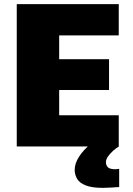

<svg xmlns="http://www.w3.org/2000/svg" viewBox="-20 -708 644 928"><path d="M61 0V-688H554V-537H266V-422H507V-273H266V-151H554V0ZM477 200Q424 200 394 188Q364 176 352.5 156Q341 136 341 113Q341 82 362 49.5Q383 17 416 -10L555 0Q542 7 527.5 20Q513 33 502.5 47.5Q492 62 492 76Q492 90 501 100Q510 110 539 110Q541 110 545 109.5Q549 109 556 108V196Q540 197 518 198.5Q496 200 477 200Z"/></svg>

Font: Saira Thin ExtraBold
Style: Regular
Weight: 800
Version: Version 1.101